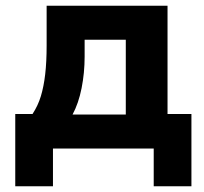

<svg xmlns="http://www.w3.org/2000/svg" viewBox="-20 -516 708 667"><path d="M33 131V-120H93Q112 -149 122 -182Q132 -215 137 -258Q142 -301 142 -358V-496H562V-120H645V131H514V0H164V131ZM232 -118H417V-378H274V-319Q274 -263 263.5 -210Q253 -157 232 -118Z"/></svg>

Font: Nunito Sans 10pt ExtraBold
Style: Regular
Weight: 800
Designer: Vernon Adams
Foundry: Vernon Adams
Version: Version 3.101;gftools[0.9.27]